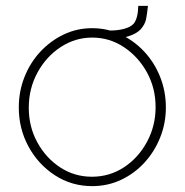

<svg xmlns="http://www.w3.org/2000/svg" viewBox="-20 -624 629 654"><path d="M294 10Q224 10 167 -27Q110 -64 77 -125Q44 -186 44 -258Q44 -313 63.5 -362Q83 -411 117.5 -448Q152 -485 197 -506.5Q242 -528 294 -528Q346 -528 391.5 -506.5Q437 -485 471.5 -448Q506 -411 525.5 -362Q545 -313 545 -258Q545 -204 525.5 -155.5Q506 -107 472 -70Q438 -33 392.5 -11.5Q347 10 294 10ZM78 -257Q78 -192 107.5 -138.5Q137 -85 185.5 -53.5Q234 -22 293 -22Q353 -22 402 -54Q451 -86 480.5 -140.5Q510 -195 510 -259Q510 -324 480.5 -377.5Q451 -431 402 -463.5Q353 -496 294 -496Q236 -496 186.5 -463.5Q137 -431 107.5 -376.5Q78 -322 78 -257ZM354 -491V-520Q382 -520 403.5 -526Q425 -532 435 -543Q450 -561 451 -604H484Q481 -576 477.5 -558.5Q474 -541 459 -524Q445 -509 416 -500Q387 -491 354 -491Z"/></svg>

Font: Raleway ExtraLight
Style: Regular
Weight: 200
Designer: Matt McInerney, Pablo Impallari, Rodrigo Fuenzalida
Foundry: Matt McInerney, Pablo Impallari, Rodrigo Fuenzalida
Version: Version 4.026